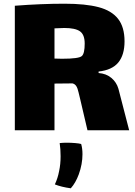

<svg xmlns="http://www.w3.org/2000/svg" viewBox="-20 -668 730 1036"><path d="M677 35H452L412 -136Q409 -146 404 -169Q399 -192 391.5 -203.5Q384 -215 371 -218Q338 -217 274 -217V35H60V-637Q203 -648 328 -648Q441 -648 511.5 -629.5Q582 -611 617 -566.5Q652 -522 652 -445Q652 -372 618.5 -331Q585 -290 512 -282V-274Q553 -271 581 -247.5Q609 -224 619 -189ZM315 -351Q407 -351 422 -366Q437 -380 437 -433Q437 -481 411.5 -499Q386 -517 327 -517Q314 -517 274 -515V-352Q284 -351 315 -351ZM340 102Q363 102 386 104Q409 106 418 109Q425 133 425 164Q425 218 405 273Q388 319 362 348Q311 341 276 327Q292 293 299 255Q307 218 307 175Q307 136 302 104Q321 102 340 102Z"/></svg>

Font: Lalezar
Style: Regular
Weight: 400
Designer: Borna Izadpanah
Foundry: Borna Izadpanah
Version: Version 1.003;November 28, 2018;FontCreator 11.5.0.2421 64-b